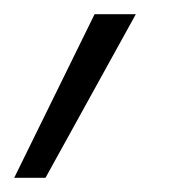

<svg xmlns="http://www.w3.org/2000/svg" viewBox="-49 -138 251 270"><path d="M-29 112 84 -118H142L15 112Z"/></svg>

Font: Ysabeau Infant Light
Style: Italic
Weight: 300
Italic angle: -12°
Designer: Christian Thalmann (Catharsis Fonts)
Version: Version 2.001;gftools[0.9.30]; featfreeze: ss01,ss02,lnum